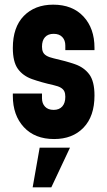

<svg xmlns="http://www.w3.org/2000/svg" viewBox="-20 -583 459 823"><path d="M212 13Q129.5 13 82.2 -38Q35 -89 35 -172V-182H160V-162Q160 -139.5 173 -125.8Q186 -112 210 -112Q234 -112 247 -126.8Q260 -141.5 260 -168Q260 -182 255.8 -191.2Q251.5 -200.5 240.8 -207Q230 -213.5 210 -218Q156.5 -230 117.2 -244Q78 -258 56.5 -288Q35 -318 35 -377.5Q35 -466.5 82.2 -514.8Q129.5 -563 208 -563Q290.5 -563 337.8 -512.2Q385 -461.5 385 -378V-368H260V-388Q260 -410.5 247 -424.2Q234 -438 210 -438Q186 -438 173 -423.8Q160 -409.5 160 -383Q160 -369.5 164.2 -360Q168.5 -350.5 179.5 -344Q190.5 -337.5 210 -333Q261.5 -321.5 300.8 -308Q340 -294.5 362.5 -264.5Q385 -234.5 385 -173.5Q385 -84.5 338 -35.8Q291 13 212 13ZM120 220 150 50H280L200 220Z"/></svg>

Font: Mohave Light
Style: Bold
Weight: 700
Version: Version 2.003